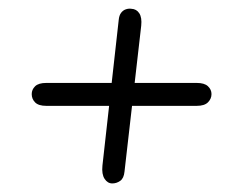

<svg xmlns="http://www.w3.org/2000/svg" viewBox="-20 -572 550 448"><path d="M242 -144Q231 -144 224 -154.8Q217 -165.5 219 -185.5L257 -525.5Q258 -536 262.5 -542Q267 -548 273.5 -550.2Q280 -552.5 286.5 -551.5Q298.5 -551 305 -541Q311.5 -531 309.5 -512L270.5 -171.5Q269 -156 260.5 -150Q252 -144 242 -144ZM88 -325Q70 -325 62 -333Q54 -341 54 -352.5Q54 -363 62 -370.8Q70 -378.5 88 -378.5H439Q457 -378.5 465.2 -370.8Q473.5 -363 473.5 -352.5Q473.5 -341.5 465.2 -333.2Q457 -325 439 -325Z"/></svg>

Font: Edu SA Hand
Style: Regular
Weight: 400
Designer: Tina and Corey Anderson, Eben Sorkin, Mirko Velimirovic
Foundry: Google for Education
Version: Version 2.000